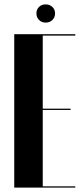

<svg xmlns="http://www.w3.org/2000/svg" viewBox="-20 -855 385 875"><path d="M188 -835Q206.5 -835 218.8 -823.2Q231 -811.5 231 -793.9Q231 -775.9 218.8 -763.9Q206.5 -752 188 -752Q169.9 -752 158 -763.9Q146 -775.9 146 -793.9Q146 -812 158 -823.5Q169.9 -835 188 -835ZM44.9 -699.2H323.2V-692.9H174.8V-359.9H301.8V-354H174.8V-5.9H323.2V0H44.9Z"/></svg>

Font: Moniqa Black Display
Style: Regular
Weight: 900
Designer: Rajesh Rajput
Foundry: Rajesh Rajput
Version: Version 1.000